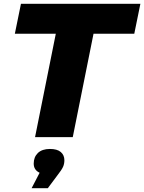

<svg xmlns="http://www.w3.org/2000/svg" viewBox="-20 -720 757 1008"><path d="M164 0 273 -543H58L90 -700H717L685 -543H471L362 0ZM242 62C267 62 286 67 299 78C312 89 318 104 318 121C318 133 316 145 311 156C306 167 296 182 281 201L231 268H146L188 187C167 177 157 161 157 139C157 116 164 98 179 83C194 69 215 62 242 62Z"/></svg>

Font: My Font
Style: Italic
Weight: 500
Designer: Julieta Ulanovsky
Foundry: Julieta Ulanovsky
Version: ""